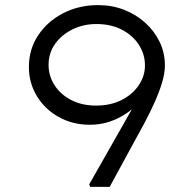

<svg xmlns="http://www.w3.org/2000/svg" viewBox="-20 -731 752 751"><path d="M333 0 329 -10 570 -434 575 -397Q555 -366 530.5 -337.5Q506 -309 475 -288Q444 -267 408.5 -255Q373 -243 331 -243Q264 -243 209.5 -273.5Q155 -304 124 -355.5Q93 -407 93 -469Q93 -538 129 -592.5Q165 -647 226.5 -679Q288 -711 364 -711Q418 -711 464.5 -693Q511 -675 547 -643Q583 -611 604 -568Q625 -525 625 -475Q625 -444 613.5 -406.5Q602 -369 583.5 -328Q565 -287 543.5 -247Q522 -207 502 -171L409 0ZM356 -318Q413 -318 456 -340Q499 -362 523 -398Q547 -434 547 -475Q547 -519 523 -556Q499 -593 456.5 -615Q414 -637 357 -637Q307 -637 264.5 -616.5Q222 -596 196 -560Q170 -524 170 -477Q170 -434 193.5 -397.5Q217 -361 259 -339.5Q301 -318 356 -318Z"/></svg>

Font: Lexend Peta Light
Style: Regular
Weight: 300
Version: Version 1.007